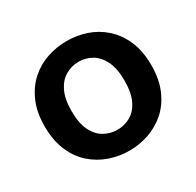

<svg xmlns="http://www.w3.org/2000/svg" viewBox="-119 -641 805 788"><g transform="rotate(-30 283.5 -247.5)"><path d="M284 12Q236 12 191 -3.5Q146 -19 110 -50.5Q74 -82 52.5 -131.5Q31 -181 31 -248Q31 -315 52.5 -364Q74 -413 110 -445Q146 -477 191 -492Q236 -507 284 -507Q332 -507 376.5 -492Q421 -477 457 -445Q493 -413 514.5 -364Q536 -315 536 -248Q536 -181 514.5 -131.5Q493 -82 457 -50.5Q421 -19 376.5 -3.5Q332 12 284 12ZM284 -87Q317 -87 345.5 -103Q374 -119 391.5 -154.5Q409 -190 409 -248Q409 -305 391.5 -340.5Q374 -376 345.5 -392.5Q317 -409 284 -409Q251 -409 222 -392.5Q193 -376 175.5 -340.5Q158 -305 158 -248Q158 -190 175.5 -154.5Q193 -119 222 -103Q251 -87 284 -87Z"/></g></svg>

Font: Atkinson Hyperlegible Next SemiBold
Style: Regular
Weight: 600
Designer: Elliott Scott, Megan Eiswerth, Linus Boman, Theodore Petrosky, Letters from Sweden
Foundry: Applied Design Works, Letters from Sweden
Version: Version 2.001